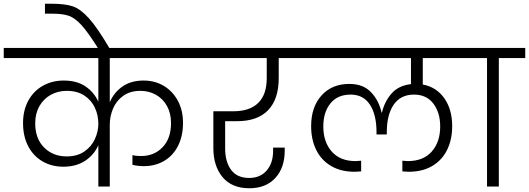

<svg xmlns="http://www.w3.org/2000/svg" viewBox="-49 -996 2824 1025"><path d="M537 -686V-450Q559 -502 604.5 -534Q650 -566 718 -566Q778 -566 825.5 -537.5Q873 -509 900.5 -458Q928 -407 928 -340Q928 -269 901 -216.5Q874 -164 826.5 -136.5Q779 -109 719 -109Q688 -109 658 -116V-168Q676 -163 704 -163Q774 -163 819 -210Q864 -257 864 -339Q864 -391 842.5 -430Q821 -469 783.5 -490Q746 -511 701 -511Q646 -511 609 -484.5Q572 -458 554.5 -416.5Q537 -375 537 -330V0H476V-221Q454 -170 406 -138Q358 -106 289 -106Q227 -106 178 -134.5Q129 -163 101.5 -215.5Q74 -268 74 -339Q74 -407 102 -458.5Q130 -510 179.5 -538Q229 -566 291 -566Q361 -566 407 -535Q453 -504 476 -453V-686H-29V-740H1031V-686ZM307 -161Q363 -161 401 -187Q439 -213 457.5 -253.5Q476 -294 476 -335V-336Q476 -380 458 -420Q440 -460 402 -485.5Q364 -511 307 -511Q261 -511 222.5 -490Q184 -469 161.5 -429.5Q139 -390 139 -338Q139 -256 186.5 -208.5Q234 -161 307 -161Z M476 -736Q421 -824 385.5 -862.5Q350 -901 317.5 -912Q285 -923 229 -923H191V-976H228Q299 -976 340 -962Q381 -948 426 -898Q471 -848 537 -736Z M1153 -349V-203Q1153 -132 1185 -89Q1217 -46 1281 -46Q1340 -46 1374.5 -85.5Q1409 -125 1409 -191V-208H1471V-192Q1471 -100 1420.5 -45.5Q1370 9 1282 9Q1189 9 1139.5 -50Q1090 -109 1090 -206V-402H1197Q1284 -402 1329.5 -446.5Q1375 -491 1375 -579V-686H973V-740H1567V-686H1439V-579Q1439 -467 1382.5 -408Q1326 -349 1216 -349Z M2208 -686V-545Q2281 -531 2323 -471.5Q2365 -412 2365 -322Q2365 -252 2338.5 -197Q2312 -142 2259.5 -110.5Q2207 -79 2132 -79Q2123 -79 2099 -81V-138Q2119 -136 2128 -136Q2211 -136 2256 -187Q2301 -238 2301 -321Q2301 -395 2264.5 -443Q2228 -491 2161 -491Q2090 -491 2053 -437.5Q2016 -384 2016 -291V-278H1961V-291Q1961 -383 1926 -437Q1891 -491 1823 -491Q1753 -491 1715 -444Q1677 -397 1677 -321Q1677 -238 1722 -187Q1767 -136 1849 -136Q1857 -136 1879 -138V-81Q1855 -79 1845 -79Q1770 -79 1717.5 -110.5Q1665 -142 1638.5 -197Q1612 -252 1612 -322Q1612 -425 1667.5 -486.5Q1723 -548 1816 -548Q1890 -548 1932 -503.5Q1974 -459 1988 -395H1990Q2004 -454 2041 -496.5Q2078 -539 2145 -547V-686H1509V-740H2468V-686Z M2551 0V-686H2410V-740H2755V-686H2614V0Z"/></svg>

Font: A Bank Premium Light
Style: Regular
Weight: 300
Designer: Ninad Kale (Devanagari), Jonny Pinhorn (Latin), Htun Naung (Myanmar)
Foundry: Indian Type Foundry
Version: 4.004